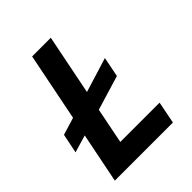

<svg xmlns="http://www.w3.org/2000/svg" viewBox="-203 -807 916 916"><g transform="rotate(-45 255.0 -349.0)"><path d="M447 -112H182L218 -293L393 -346L413 -447L238 -393L299 -698H173L104 -353L16 -326L-4 -228L84 -254L33 0H425Z"/></g></svg>

Font: Braiins Sans SemiBold
Style: Italic
Weight: 600
Italic angle: -11.31°
Designer: Mike Abbink, Paul van der Laan, Pieter van Rosmalen, Jiri Chlebus, Lubos Buracinsky
Foundry: Bold Monday, Sudetype
Version: Version 1.000;hotconv 1.0.109;makeotfexe 2.5.65596